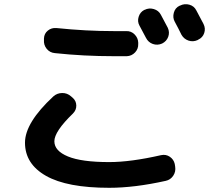

<svg xmlns="http://www.w3.org/2000/svg" viewBox="-20 -851 1040 919"><path d="M678.7 -669.9Q673.8 -678.7 647.5 -728.5Q636.7 -748 643.6 -770.5Q650.4 -793 670.9 -803.7H671.9Q693.4 -814.5 716.3 -807.6Q739.3 -800.8 750 -780.3Q760.7 -760.7 783.2 -717.8Q793 -696.3 785.2 -674.8Q777.3 -653.3 755.9 -642.6Q733.4 -632.8 711.4 -640.6Q689.5 -648.4 678.7 -669.9ZM919.9 -800.8Q953.1 -737.3 954.1 -736.3Q964.8 -714.8 957.5 -692.9Q950.2 -670.9 928.7 -661.1L925.8 -659.2Q904.3 -649.4 882.3 -656.7Q860.4 -664.1 848.6 -684.6Q843.8 -694.3 833 -715.8Q822.3 -737.3 816.4 -747.1Q805.7 -766.6 812 -790Q818.4 -813.5 838.9 -823.2L841.8 -824.2Q863.3 -835 886.2 -828.6Q909.2 -822.3 919.9 -800.8ZM584 -702.1Q607.4 -703.1 624 -686.5Q640.6 -669.9 641.6 -647.5V-640.6Q642.6 -617.2 626.5 -600.1Q610.4 -583 586.9 -582H525.4Q380.9 -582 243.2 -596.7Q218.8 -598.6 203.6 -617.2Q188.5 -635.7 190.4 -660.2V-667Q191.4 -690.4 209 -704.6Q226.6 -718.8 250 -716.8Q391.6 -702.1 525.4 -702.1ZM502.9 47.9Q300.8 47.9 200.2 -9.3Q99.6 -66.4 99.6 -168Q99.6 -263.7 235.4 -389.6Q252.9 -405.3 277.3 -405.8Q301.8 -406.2 320.3 -389.6L328.1 -382.8Q344.7 -368.2 345.2 -346.2Q345.7 -324.2 329.1 -307.6Q240.2 -221.7 240.2 -174.8Q240.2 -128.9 305.2 -102.1Q370.1 -75.2 502.9 -75.2Q605.5 -75.2 751 -108.4Q774.4 -113.3 793 -100.6Q811.5 -87.9 816.4 -66.4L818.4 -53.7Q822.3 -29.3 809.1 -9.8Q795.9 9.8 773.4 14.6Q624 47.9 502.9 47.9Z"/></svg>

Font: Rounded Mgen+ 2m bold
Style: Bold
Weight: 700
Designer: [Source Han Sans]
Ryoko NISHIZUKA  (kana & ideographs); Paul D. Hunt (Latin, Greek & Cyrillic); Wenlong ZHANG  (bopomofo
Version: Version 1.059.20150602